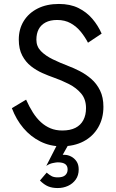

<svg xmlns="http://www.w3.org/2000/svg" viewBox="-20 -730 588 971"><path d="M112 -226 40 -183Q62 -125 98.5 -82Q135 -39 184 -14.5Q233 10 290 10Q355 10 402.5 -15Q450 -40 476.5 -85.5Q503 -131 503 -190Q503 -238 486 -272.5Q469 -307 442 -330.5Q415 -354 384 -370Q353 -386 326 -396Q284 -412 247 -430Q210 -448 187 -471.5Q164 -495 164 -529Q164 -560 175.5 -582Q187 -604 210.5 -616.5Q234 -629 269 -629Q308 -629 337.5 -612.5Q367 -596 388.5 -569.5Q410 -543 425 -514L494 -560Q476 -601 447 -635Q418 -669 376.5 -689.5Q335 -710 278 -710Q216 -710 170.5 -687Q125 -664 100 -623.5Q75 -583 75 -530Q75 -482 92.5 -449Q110 -416 137 -395Q164 -374 194.5 -360.5Q225 -347 251 -338Q291 -324 328.5 -305Q366 -286 390.5 -257Q415 -228 415 -183Q415 -148 401.5 -122.5Q388 -97 361.5 -83.5Q335 -70 295 -70Q262 -70 235.5 -81Q209 -92 187 -112Q165 -132 146.5 -161Q128 -190 112 -226ZM300 -59 214 109Q230 98 247.5 94.5Q265 91 272 91Q298 91 310 100Q322 109 322 127Q322 145 310 156Q298 167 272 167Q253 167 241.5 161Q230 155 216 143L182 183Q203 204 223.5 212.5Q244 221 272 221Q300 221 324 210Q348 199 363 178Q378 157 378 127Q378 102 367 86Q356 70 339.5 61.5Q323 53 306 53Q304 53 301.5 53Q299 53 297 53L360 -59Z"/></svg>

Font: Glinicke Jost Regular
Style: Regular
Weight: 400
Version: Version 3.710